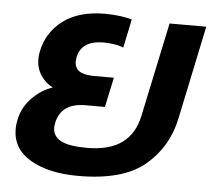

<svg xmlns="http://www.w3.org/2000/svg" viewBox="-45 -599 734 662"><g transform="rotate(5 322.0 -267.5)"><path d="M20 -128Q20 -145 24 -161Q32 -202 63.5 -235Q95 -268 135 -281Q108 -295 92.5 -319.5Q77 -344 77 -375Q77 -389 80 -402Q94 -469 148.5 -509.5Q203 -550 293 -550Q321 -550 346.5 -546.5Q372 -543 386 -538L365 -439Q353 -445 333.5 -448Q314 -451 297 -451Q221 -451 208 -394Q206 -382 206 -378Q206 -355 222.5 -344Q239 -333 275 -333H342L320 -230H253Q169 -230 154 -161Q152 -149 152 -144Q152 -114 180 -99Q208 -84 270 -84Q348 -84 391.5 -116Q435 -148 448 -210L517 -536H644L576 -212Q555 -112 479 -48.5Q403 15 249 15Q146 15 83 -22Q20 -59 20 -128Z"/></g></svg>

Font: Prompt Medium
Style: Italic
Weight: 500
Italic angle: -12°
Designer: Katatrad Team
Foundry: CadsonDemak
Version: Version 1.001